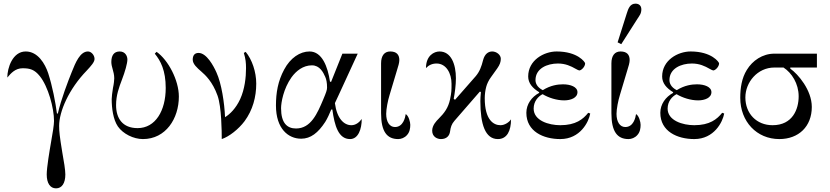

<svg xmlns="http://www.w3.org/2000/svg" viewBox="-20 -750 4548 1052"><path d="M20 -325C40 -349 64 -376 104 -376C144 -376 169 -369 198 -333C244 -276 276 -158 276 -87C276 -66 268 -17 260 27C251 79 236 168 236 206C236 254 255 282 287 282C319 282 338 254 338 206C338 181 330 133 321 83C307 -2 304 -31 304 -60C304 -139 357 -262 455 -363C480 -390 498 -410 498 -427C498 -448 480 -468 462 -468C419 -468 394 -408 373 -355C354 -308 314 -204 297 -128H292C284 -190 267 -278 244 -349C227 -400 188 -468 121 -468C49 -468 20 -378 20 -325Z M590 -410C590 -397 594 -382 597 -372C601 -358 606 -340 606 -321C606 -313 604 -290 599 -268C595 -244 592 -218 592 -207C592 -157 600 -95 626 -57C654 -17 711 12 763 12C888 12 960 -100 960 -221C960 -310 902 -421 838 -466L828 -456C860 -417 888 -364 888 -268C888 -144 832 -48 734 -48C651 -48 616 -102 616 -174C616 -228 632 -271 648 -313C665 -357 678 -403 678 -424C678 -443 666 -468 636 -468C604 -468 590 -446 590 -410Z M1036 -423C1036 -399 1060 -378 1083 -358C1105 -339 1145 -302 1172 -226C1194 -164 1195 -29 1195 12C1235 -1 1287 -42 1320 -86C1365 -147 1384 -219 1384 -292C1384 -356 1361 -424 1326 -466L1316 -460C1326 -427 1328 -406 1328 -376C1328 -326 1321 -262 1296 -207C1273 -157 1240 -124 1213 -108C1210 -184 1194 -292 1166 -353C1150 -389 1112 -460 1068 -460C1046 -460 1036 -446 1036 -423Z M1492 -172C1492 -44 1560 10 1630 10C1682 10 1723 -22 1762 -82C1773 -99 1787 -130 1795 -150H1801C1813 -60 1835 12 1898 12C1943 12 1962 -43 1962 -98C1948 -79 1929 -64 1905 -64C1865 -64 1826 -100 1815 -185L1836 -230L1940 -456H1856L1794 -301L1788 -303C1776 -384 1745 -468 1676 -468C1624 -468 1571 -433 1537 -369C1503 -306 1492 -242 1492 -172ZM1520 -157C1520 -188 1533 -264 1577 -326C1603 -362 1641 -392 1689 -392C1732 -392 1751 -354 1762 -329C1768 -315 1772 -298 1772 -270C1772 -257 1767 -243 1751 -205C1719 -129 1684 -46 1602 -46C1553 -46 1520 -76 1520 -157Z M2068 -130C2068 -29 2100 12 2162 12C2178 12 2197 5 2210 -10C2225 -26 2228 -48 2228 -66C2228 -80 2220 -115 2203 -125C2200 -105 2189 -54 2144 -54C2114 -54 2096 -83 2096 -126C2096 -153 2105 -199 2115 -231L2156 -368C2162 -387 2168 -406 2168 -421C2168 -451 2152 -468 2118 -468C2087 -468 2068 -446 2068 -403Z M2314 -377C2329 -393 2348 -402 2372 -402C2425 -402 2454 -348 2454 -291C2454 -256 2454 -244 2446 -206C2436 -159 2415 -131 2383 -99C2372 -88 2348 -64 2348 -34C2348 0 2376 12 2396 12C2428 12 2443 -7 2446 -30C2449 -52 2454 -70 2470 -88L2609 -248L2615 -246C2613 -225 2612 -208 2612 -196C2612 -68 2639 12 2708 12C2759 12 2780 -35 2780 -96C2769 -80 2746 -64 2722 -64C2685 -64 2636 -92 2636 -212C2636 -232 2639 -256 2644 -274C2648 -290 2658 -311 2670 -327L2705 -376C2719 -396 2724 -411 2724 -428C2724 -450 2700 -468 2677 -468C2656 -468 2636 -455 2627 -421C2618 -385 2608 -358 2587 -333L2473 -203L2466 -209C2472 -240 2478 -284 2478 -321C2478 -398 2452 -468 2388 -468C2359 -468 2314 -446 2314 -377Z M2864 -132C2864 -30 2957 12 3050 12C3159 12 3206 -82 3214 -128L3203 -132C3175 -97 3135 -64 3050 -64C2987 -64 2904 -89 2904 -155C2904 -195 2929 -222 2953 -234C2986 -214 3031 -200 3071 -200C3108 -200 3144 -214 3144 -245C3144 -274 3106 -288 3065 -288C3037 -288 2997 -283 2954 -256C2922 -272 2914 -295 2914 -311C2914 -375 2978 -402 3037 -402C3078 -402 3108 -388 3134 -373C3143 -368 3151 -364 3154 -364C3165 -364 3186 -384 3186 -403C3186 -409 3146 -468 3030 -468C2960 -468 2874 -420 2874 -331C2874 -294 2898 -267 2934 -245V-241C2893 -219 2864 -179 2864 -132Z M3364 -518 3384 -508 3472 -646C3484 -664.9 3494 -675 3494 -699C3494 -718 3482 -730 3462 -730C3432 -730 3422.5 -702.9 3414 -676ZM3330 -130C3330 -29 3362 12 3424 12C3440 12 3459 5 3472 -10C3487 -26 3490 -48 3490 -66C3490 -80 3482 -115 3465 -125C3462 -105 3451 -54 3406 -54C3376 -54 3358 -83 3358 -126C3358 -153 3367 -199 3377 -231L3418 -368C3424 -387 3430 -406 3430 -421C3430 -451 3414 -468 3380 -468C3349 -468 3330 -446 3330 -403Z M3598 -132C3598 -30 3691 12 3784 12C3893 12 3940 -82 3948 -128L3937 -132C3909 -97 3869 -64 3784 -64C3721 -64 3638 -89 3638 -155C3638 -195 3663 -222 3687 -234C3720 -214 3765 -200 3805 -200C3842 -200 3878 -214 3878 -245C3878 -274 3840 -288 3799 -288C3771 -288 3731 -283 3688 -256C3656 -272 3648 -295 3648 -311C3648 -375 3712 -402 3771 -402C3812 -402 3842 -388 3868 -373C3877 -368 3885 -364 3888 -364C3899 -364 3920 -384 3920 -403C3920 -409 3880 -468 3764 -468C3694 -468 3608 -420 3608 -331C3608 -294 3632 -267 3668 -245V-241C3627 -219 3598 -179 3598 -132Z M4036 -214C4036 -84 4126 12 4250 12C4356 12 4428 -57 4428 -164C4428 -256 4353 -344 4310 -374V-380H4456V-456H4223C4158 -456 4103 -418 4072 -367C4044 -322 4036 -268 4036 -214ZM4064 -216C4064 -299 4130 -380 4223 -380H4273C4318 -351 4356 -292 4356 -222C4356 -152 4323 -64 4213 -64C4125 -64 4064 -128 4064 -216Z"/></svg>

Font: Old Standard
Style: Regular
Weight: 400
Designer: Alexey Kryukov <alexios@thessalonica.org.ru>
Version: Version 2.0